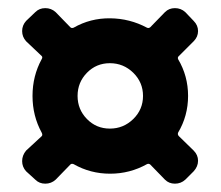

<svg xmlns="http://www.w3.org/2000/svg" viewBox="-20 -600 540 470"><path d="M192.9 -308.6Q215.8 -285.2 249 -285.2Q282.2 -285.2 306.2 -308.6Q330.1 -332 330.1 -365.2Q330.1 -398.4 306.2 -421.9Q282.2 -445.3 249 -445.3Q215.8 -445.3 192.9 -421.9Q169.9 -398.4 169.9 -365.2Q169.9 -332 192.9 -308.6ZM454.1 -499 418 -462.9Q414.1 -460 416 -455.1Q440.4 -414.1 440.4 -365.2Q440.4 -316.4 416 -275.4Q414.1 -270.5 418 -266.6L454.1 -231.4Q464.8 -220.7 464.8 -206.5Q464.8 -192.4 454.1 -180.7L433.6 -160.2Q422.9 -150.4 408.2 -150.4Q393.6 -150.4 383.8 -160.2L347.7 -197.3Q343.8 -200.2 339.8 -198.2Q297.9 -174.8 249.5 -174.8Q201.2 -174.8 160.2 -198.2Q155.3 -200.2 152.3 -197.3L116.2 -160.2Q105.5 -150.4 90.8 -150.4Q76.2 -150.4 66.4 -160.2L43.9 -180.7Q34.2 -191.4 34.2 -205.6Q34.2 -219.7 43.9 -231.4L82 -266.6Q85 -269.5 82 -275.4Q59.6 -316.4 59.6 -365.2Q59.6 -414.1 82 -455.1Q85 -460 82 -462.9L43.9 -499Q34.2 -509.8 34.2 -523.9Q34.2 -538.1 43.9 -548.8L66.4 -570.3Q76.2 -580.1 90.8 -580.1Q105.5 -580.1 116.2 -570.3L152.3 -533.2Q155.3 -530.3 160.2 -532.2Q201.2 -555.7 249.5 -555.2Q297.9 -554.7 339.8 -532.2Q343.8 -530.3 347.7 -533.2L383.8 -570.3Q393.6 -580.1 408.2 -580.1Q422.9 -580.1 433.6 -570.3L454.1 -548.8Q464.8 -538.1 464.8 -523.9Q464.8 -509.8 454.1 -499Z"/></svg>

Font: Rounded-L Mgen+ 1m bold
Style: Bold
Weight: 700
Designer: [Source Han Sans]
Ryoko NISHIZUKA  (kana & ideographs); Paul D. Hunt (Latin, Greek & Cyrillic); Wenlong ZHANG  (bopomofo
Version: Version 1.059.20150602